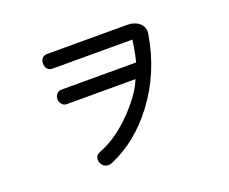

<svg xmlns="http://www.w3.org/2000/svg" viewBox="-110 -893 1219 1020"><g transform="rotate(-20 500.0 -382.5)"><path d="M238.3 -715.8Q219.7 -715.8 209 -703.1Q200.2 -691.4 200.2 -674.8Q200.2 -658.2 209 -646.5Q219.7 -632.8 238.3 -632.8H690.4Q683.6 -585.9 677.7 -556.6Q673.8 -535.2 667 -511.7H246.1Q227.5 -511.7 217.8 -499Q208 -488.3 208 -470.7Q208 -454.1 217.8 -443.4Q227.5 -429.7 246.1 -429.7H633.8Q607.4 -360.4 526.4 -273.4Q428.7 -169.9 325.2 -130.9Q305.7 -124 300.8 -107.4Q295.9 -91.8 303.7 -75.2Q311.5 -58.6 327.1 -52.7Q345.7 -44.9 366.2 -54.7Q515.6 -119.1 625 -263.7Q746.1 -422.9 780.3 -633.8Q785.2 -671.9 757.8 -694.3Q731.4 -715.8 691.4 -715.8Z"/></g></svg>

Font: Gungsuh
Style: Regular
Weight: 400
Version: Version 2.21